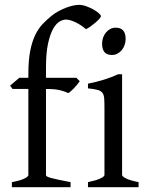

<svg xmlns="http://www.w3.org/2000/svg" viewBox="-20 -777 622 797"><path d="M398.9 -710Q398.9 -706.1 391.8 -698.2Q384.8 -690.4 375 -682.1Q365.2 -673.8 354.7 -666.5Q344.2 -659.2 336.9 -655.8Q325.2 -666 313.2 -673.6Q301.3 -681.2 290.3 -686Q279.3 -690.9 269.8 -693.4Q260.3 -695.8 253.9 -695.8Q241.2 -695.8 226.8 -687.3Q212.4 -678.7 200 -656.2Q187.5 -633.8 179.2 -595.2Q170.9 -556.6 170.9 -496.1V-454.1H296.9L311 -439.9Q306.6 -433.1 300 -425.3Q293.5 -417.5 286.9 -410.6Q280.3 -403.8 273.9 -398.2Q267.6 -392.6 263.2 -390.6Q252 -396.5 231 -402.1Q210 -407.7 170.9 -407.7V-49.8Q170.9 -46.9 176 -43.9Q181.2 -41 193.4 -37.8Q205.6 -34.7 224.9 -30.5Q244.1 -26.4 272.9 -21V0H29.3V-21Q63 -26.9 80.3 -35.4Q97.7 -43.9 97.7 -49.8V-407.7H32.2L22 -421.4L60.1 -454.1H97.7V-469.2Q97.7 -526.9 105.5 -566.2Q113.3 -605.5 126.7 -632.6Q140.1 -659.7 157.7 -678Q175.3 -696.3 194.8 -711.9Q208 -722.7 223.6 -731Q239.3 -739.3 254.6 -745.1Q270 -751 283.9 -753.9Q297.9 -756.8 307.1 -756.8Q322.3 -756.8 338.4 -751Q354.5 -745.1 367.9 -737.5Q381.3 -730 390.1 -722.2Q398.9 -714.4 398.9 -710ZM345.2 0V-21Q378.4 -27.8 396 -35.9Q413.6 -43.9 413.6 -50.8V-327.1Q413.6 -352.1 412.6 -367.4Q411.6 -382.8 405.3 -391.4Q398.9 -399.9 385 -403.8Q371.1 -407.7 345.2 -410.2V-429.7Q360.4 -432.6 377.2 -436.8Q394 -440.9 410.6 -446Q427.2 -451.2 442.4 -457Q457.5 -462.9 470.2 -468.8H486.8V-50.8Q486.8 -44.9 503.2 -36.4Q519.5 -27.8 555.2 -21V0ZM501.5 -615.7Q501.5 -602.1 497.1 -589.8Q492.7 -577.6 485.1 -568.6Q477.5 -559.6 467.3 -554.2Q457 -548.8 444.8 -548.8Q422.9 -548.8 413.3 -561Q403.8 -573.2 403.8 -595.7Q403.8 -609.4 408.2 -621.6Q412.6 -633.8 420.4 -642.8Q428.2 -651.9 438.2 -657Q448.2 -662.1 460 -662.1Q501.5 -662.1 501.5 -615.7Z"/></svg>

Font: Gentium Plus
Style: Regular
Weight: 400
Designer: J. Victor Gaultney, Annie Olsen, Iska Routamaa
Foundry: SIL International
Version: Version 1.510